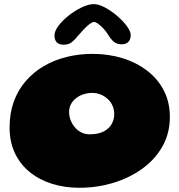

<svg xmlns="http://www.w3.org/2000/svg" viewBox="-20 -858 870 932"><path d="M365.5 53.5Q293.5 53.5 231.8 34Q170 14.5 124 -23Q78 -60.5 52.2 -115Q26.5 -169.5 26.5 -239.5Q26.5 -308.5 47 -364.8Q67.5 -421 104.8 -464.2Q142 -507.5 192.5 -537Q243 -566.5 303.2 -581.5Q363.5 -596.5 429.5 -596.5Q506 -596.5 573.8 -575.8Q641.5 -555 693.5 -515.5Q745.5 -476 775 -419.2Q804.5 -362.5 804.5 -290.5Q804.5 -211 768.5 -147.2Q732.5 -83.5 670.2 -38.8Q608 6 529.2 29.8Q450.5 53.5 365.5 53.5ZM415 -206Q458 -206 484.5 -220.5Q511 -235 522.8 -257.2Q534.5 -279.5 534.5 -303Q534.5 -325.5 526.5 -344.2Q518.5 -363 503.5 -377Q488.5 -391 469 -399Q449.5 -407 426.5 -407Q405.5 -407 385.5 -400.5Q365.5 -394 349.8 -382Q334 -370 324.8 -352.8Q315.5 -335.5 315.5 -315Q315.5 -293.5 323 -274.2Q330.5 -255 343.8 -239.5Q357 -224 375.2 -215Q393.5 -206 415 -206ZM289.5 -641Q244.5 -641 244.5 -686.5Q244.5 -707 264 -733Q283.5 -759 313.8 -782.8Q344 -806.5 376.8 -822.2Q409.5 -838 435.5 -838Q458.5 -838 489.2 -821.8Q520 -805.5 548.5 -781Q577 -756.5 595.8 -731.2Q614.5 -706 614.5 -687.5Q614.5 -666.5 603 -654.8Q591.5 -643 571.5 -643Q546 -643 531.8 -655.8Q517.5 -668.5 504.5 -690Q496.5 -703.5 483.5 -717.8Q470.5 -732 457.5 -741.8Q444.5 -751.5 436 -751.5Q428 -751.5 414.2 -740.8Q400.5 -730 386 -714.8Q371.5 -699.5 360.5 -686.5Q344.5 -666.5 329.2 -653.8Q314 -641 289.5 -641Z"/></svg>

Font: Gluten ExtraBold
Style: Regular
Weight: 800
Designer: Tyler Finck
Foundry: Etcetera Type Company
Version: Version 1.300